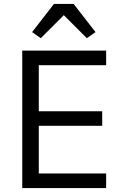

<svg xmlns="http://www.w3.org/2000/svg" viewBox="-20 -955 623 975"><path d="M93 0ZM93 0V-698H519V-624H177V-390H499V-316H177V-74H519V0ZM354 -935 465 -792 421 -761 304 -878 187 -761 143 -792 254 -935Z"/></svg>

Font: Aneliza
Style: Regular
Weight: 400
Designer: Mike Abbink, Paul van der Laan, Pieter van Rosmalen
Foundry: Bold Monday
Version: Version 3.001;September 8, 2019;FontCreator 11.5.0.2425 64-b